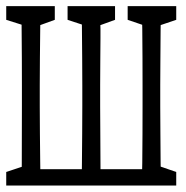

<svg xmlns="http://www.w3.org/2000/svg" viewBox="-34 -542 591 610"><path d="M34.2 47.4Q35.2 20 35.2 -24.7Q35.2 -69.3 35.4 -117.7Q35.6 -166 35.6 -204.1V-271Q35.6 -309.6 35.4 -357.7Q35.2 -405.8 34.7 -450.7Q34.2 -495.6 34.2 -522.5H95.2Q94.2 -495.6 93.8 -450.7Q93.3 -405.8 92.8 -357.4Q92.3 -309.1 92.3 -271V-204.1Q92.3 -165.5 92.8 -117.4Q93.3 -69.3 93.8 -24.7Q94.2 20 95.2 47.4ZM225.1 47.4Q226.1 20 226.3 -24.7Q226.6 -69.3 227.1 -117.7Q227.5 -166 227.5 -204.1V-271Q227.5 -309.6 227.1 -357.7Q226.6 -405.8 226.3 -450.7Q226.1 -495.6 225.1 -522.5H285.6Q284.7 -501 284.7 -467.8Q284.7 -459.5 285.2 -450.7Q285.2 -447.8 285.2 -420.4Q285.2 -389.6 284.7 -357.4Q284.2 -325.2 284.2 -271V-204.1Q284.2 -165.5 284.7 -117.4Q285.2 -69.3 285.2 -24.7Q285.2 20 285.6 47.4ZM416.5 47.4Q417.5 20 418 -24.7Q418.5 -69.3 418.7 -117.7Q418.9 -166 418.9 -204.1V-271Q418.9 -309.6 418.7 -357.7Q418.5 -405.8 418 -450.7Q417.5 -495.6 416.5 -522.5H477.5Q476.6 -495.6 476.3 -450.7Q476.1 -405.8 475.6 -357.4Q475.1 -309.1 475.1 -271V-204.1Q475.1 -165.5 475.6 -117.4Q476.1 -69.3 476.3 -24.7Q476.6 20 477.5 47.4ZM-14.2 -479V-522.5H140.1V-479L74.2 -455.1H61.5ZM180.7 -479V-522.5H331.5V-479L265.6 -455.1H253.4ZM371.6 -479V-522.5H525.9V-479L455.1 -455.1H441.9ZM-14.2 47.4V4.4L59.1 -20H64V47.4ZM447.3 47.4V-20H455.1L525.9 4.4V47.4ZM64 47.4V-4.4H447.3V47.4Z"/></svg>

Font: Scarab Serif
Style: Condensed
Weight: 400
Designer: John Roberts
Foundry: Scarab
Version: 1.0